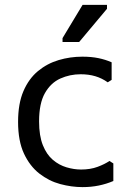

<svg xmlns="http://www.w3.org/2000/svg" viewBox="-20 -754 542 786"><path d="M318 12Q273 12 226.5 -0.5Q180 -13 141 -43.5Q102 -74 78 -125.5Q54 -177 54 -255Q54 -330 76 -381Q98 -432 135.5 -463Q173 -494 220 -508Q267 -522 317 -522Q354 -522 383 -516Q412 -510 437 -499V-427L421 -417Q397 -434 370 -442Q343 -450 310 -450Q266 -450 227 -432.5Q188 -415 164 -373Q140 -331 140 -257Q140 -198 155.5 -159.5Q171 -121 196.5 -99.5Q222 -78 252.5 -69Q283 -60 312 -60Q350 -60 379.5 -71Q409 -82 428 -95L444 -85V-13Q416 -1 384.5 5.5Q353 12 318 12ZM304 -582H236V-598L318 -734H418V-718Z"/></svg>

Font: AR One Sans
Style: Regular
Weight: 400
Designer: Niteesh Yadav
Foundry: Niteesh Yadav
Version: Version 1.001;gftools[0.9.33]